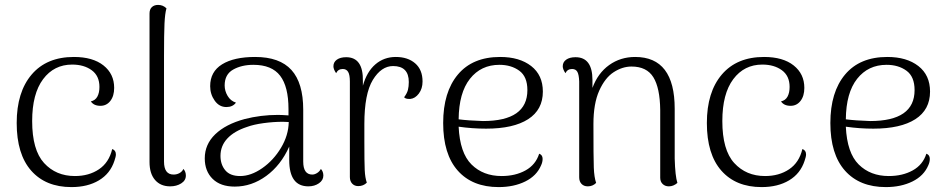

<svg xmlns="http://www.w3.org/2000/svg" viewBox="-20 -749 3859 782"><path d="M48 -248Q48 -374 109 -445.5Q170 -517 281 -517Q358 -517 401.5 -482.5Q445 -448 445 -391Q445 -358 429.5 -338Q414 -318 389 -318Q362 -318 350 -336Q368 -340 376.5 -355.5Q385 -371 385 -395Q385 -440 353.5 -463Q322 -486 274 -486Q200 -486 155.5 -426.5Q111 -367 111 -256Q111 -138 159.5 -85Q208 -32 285 -32Q342 -32 383 -59.5Q424 -87 437 -142Q452 -137 452 -120Q452 -111 446 -94Q429 -42 383 -14.5Q337 13 271 13Q166 13 107 -54Q48 -121 48 -248Z M589 -89V-694Q589 -711 598.5 -720Q608 -729 624 -729Q644 -729 658 -715Q652 -695 650 -653Q648 -611 648 -520V-91Q648 -38 687 -38Q700 -38 711 -44Q722 -50 727 -61Q737 -50 737 -34Q737 -14 718 -2Q699 10 673 10Q634 10 611.5 -16Q589 -42 589 -89Z M1297 -34Q1297 -15 1279 -2.5Q1261 10 1236 10Q1158 10 1158 -97V-152Q1124 -76 1064.5 -32.5Q1005 11 936 11Q878 11 846 -20.5Q814 -52 814 -104Q814 -161 856.5 -202Q899 -243 976 -264Q1042 -281 1112 -281Q1127 -281 1155 -279V-305Q1155 -396 1121 -440.5Q1087 -485 1012 -485Q964 -485 929.5 -465.5Q895 -446 895 -401Q895 -379 907 -358.5Q919 -338 941 -331Q928 -313 902 -313Q873 -313 854.5 -339Q836 -365 836 -398Q836 -457 884.5 -487Q933 -517 1019 -517Q1119 -517 1167 -464Q1215 -411 1215 -302V-91Q1215 -38 1252 -38Q1261 -38 1271 -44Q1281 -50 1287 -61Q1297 -50 1297 -34ZM1156 -252 1132 -253Q1094 -253 1053.5 -247.5Q1013 -242 986 -232Q934 -215 906 -185Q878 -155 878 -114Q878 -79 897.5 -55.5Q917 -32 958 -32Q1002 -32 1048 -64Q1094 -96 1124.5 -147Q1155 -198 1156 -252Z M1701 -417Q1701 -388 1686 -368Q1671 -348 1651 -346H1647Q1631 -346 1626 -353Q1638 -369 1641.5 -383Q1645 -397 1645 -415Q1645 -480 1581 -480Q1533 -480 1498.5 -423.5Q1464 -367 1464 -244V-174Q1464 -87 1465.5 -56Q1467 -25 1474 -5Q1460 9 1439 9Q1424 9 1414.5 -1Q1405 -11 1405 -28V-417Q1405 -444 1398 -456Q1391 -468 1376 -468Q1357 -468 1349 -451Q1338 -467 1338 -479Q1338 -496 1352 -506Q1366 -516 1390 -516Q1460 -516 1458 -418V-400Q1474 -457 1509 -487Q1544 -517 1592 -517Q1641 -517 1671 -491Q1701 -465 1701 -417Z M2190 -102Q2190 -89 2184 -76Q2166 -33 2119.5 -10Q2073 13 2011 13Q1904 13 1844.5 -54Q1785 -121 1785 -248Q1785 -374 1845 -445.5Q1905 -517 2017 -517Q2096 -517 2143.5 -480Q2191 -443 2191 -376Q2191 -302 2131 -263.5Q2071 -225 1960 -225Q1904 -225 1848 -233Q1853 -126 1900.5 -79Q1948 -32 2023 -32Q2079 -32 2120.5 -55Q2162 -78 2176 -123Q2190 -118 2190 -102ZM1848 -263Q1887 -258 1947 -256Q2128 -256 2128 -382Q2128 -437 2095 -461Q2062 -485 2014 -485Q1939 -485 1894 -428Q1849 -371 1848 -263Z M2739 -4Q2723 10 2704 10Q2689 10 2679 0.5Q2669 -9 2669 -25V-301Q2668 -391 2641 -434.5Q2614 -478 2552 -478Q2515 -478 2479.5 -455Q2444 -432 2420.5 -379.5Q2397 -327 2397 -244Q2397 -106 2398.5 -66.5Q2400 -27 2408 -4Q2394 10 2374 10Q2358 10 2348.5 0Q2339 -10 2339 -27V-417Q2338 -445 2331.5 -456.5Q2325 -468 2310 -468Q2291 -468 2283 -451Q2272 -467 2272 -479Q2272 -496 2286 -506Q2300 -516 2324 -516Q2393 -516 2393 -423V-391Q2415 -451 2461 -484Q2507 -517 2567 -517Q2728 -517 2728 -306V-103Q2730 -31 2739 -4Z M2859 -248Q2859 -374 2920 -445.5Q2981 -517 3092 -517Q3169 -517 3212.5 -482.5Q3256 -448 3256 -391Q3256 -358 3240.5 -338Q3225 -318 3200 -318Q3173 -318 3161 -336Q3179 -340 3187.5 -355.5Q3196 -371 3196 -395Q3196 -440 3164.5 -463Q3133 -486 3085 -486Q3011 -486 2966.5 -426.5Q2922 -367 2922 -256Q2922 -138 2970.5 -85Q3019 -32 3096 -32Q3153 -32 3194 -59.5Q3235 -87 3248 -142Q3263 -137 3263 -120Q3263 -111 3257 -94Q3240 -42 3194 -14.5Q3148 13 3082 13Q2977 13 2918 -54Q2859 -121 2859 -248Z M3767 -102Q3767 -89 3761 -76Q3743 -33 3696.5 -10Q3650 13 3588 13Q3481 13 3421.5 -54Q3362 -121 3362 -248Q3362 -374 3422 -445.5Q3482 -517 3594 -517Q3673 -517 3720.5 -480Q3768 -443 3768 -376Q3768 -302 3708 -263.5Q3648 -225 3537 -225Q3481 -225 3425 -233Q3430 -126 3477.5 -79Q3525 -32 3600 -32Q3656 -32 3697.5 -55Q3739 -78 3753 -123Q3767 -118 3767 -102ZM3425 -263Q3464 -258 3524 -256Q3705 -256 3705 -382Q3705 -437 3672 -461Q3639 -485 3591 -485Q3516 -485 3471 -428Q3426 -371 3425 -263Z"/></svg>

Font: Arima Madurai Light
Style: Regular
Weight: 300
Designer: Joana Correia and Natanael Gama
Foundry: NDISCOVER
Version: Version 1.020